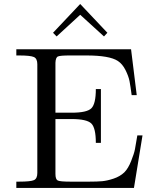

<svg xmlns="http://www.w3.org/2000/svg" viewBox="-20 -922 776 942"><path d="M60.1 0V-30.8H73.2Q130.4 -30.8 146.7 -38.3Q163.1 -45.9 163.1 -73.2V-606.9Q163.1 -634.8 146 -642.3Q128.9 -649.9 73.2 -649.9H60.1V-680.2H623L650.9 -455.1H626Q620.1 -500 615.5 -523.9Q610.8 -547.9 595.9 -577.9Q581.1 -607.9 558.1 -623Q517.1 -649.9 403.8 -649.9H321.8Q275.9 -649.9 264.4 -645Q252.9 -640.1 252 -613.8V-369.1H332Q407.2 -369.1 428.7 -391.1Q450.2 -413.1 450.2 -484.9H475.1V-221.2H450.2Q450.2 -294.4 428 -316.2Q405.8 -337.9 331.1 -337.9H252V-68.8Q252 -42 263.4 -36.4Q274.9 -30.8 325.2 -30.8H418Q457 -30.8 481.4 -33Q505.9 -35.2 537.4 -45.7Q568.8 -56.2 589.8 -76.2Q608.9 -95.2 623.5 -132.1Q638.2 -168.9 642.1 -189.9Q646 -210.9 653.8 -257.8H679.2L637.2 0ZM240.2 -761.2 373 -901.9H374L506.8 -761.2L490.2 -743.2L374 -849.1H373L257.8 -743.2Z"/></svg>

Font: CMU Serif Upright Italic
Style: UprightItalic
Weight: 500
Version: Version 0.7.0